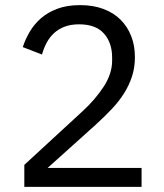

<svg xmlns="http://www.w3.org/2000/svg" viewBox="-20 -730 640 750"><path d="M533 0H75V-86L303 -296Q352 -341 385 -391.5Q418 -442 418 -493V-505Q418 -563 386 -599Q354 -635 289 -635Q257 -635 233 -626Q209 -617 191.5 -601Q174 -585 162.5 -563.5Q151 -542 144 -517L69 -546Q79 -577 96.5 -606.5Q114 -636 140.5 -659Q167 -682 204.5 -696Q242 -710 293 -710Q344 -710 384 -695Q424 -680 451 -653Q478 -626 492.5 -589Q507 -552 507 -507Q507 -466 495.5 -431Q484 -396 464 -364.5Q444 -333 415.5 -303Q387 -273 354 -243L166 -74H533Z"/></svg>

Font: IBM Plex Sans Arabic
Style: Regular
Weight: 400
Designer: Mike Abbink, Paul van der Laan, Pieter van Rosmalen, Wael Morcos, Khajak Apelian
Foundry: Bold Monday
Version: Version 1.005